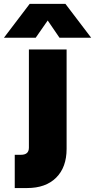

<svg xmlns="http://www.w3.org/2000/svg" viewBox="-103 -750 480 970"><path d="M47 -730.5H227.5L357.5 -559.5H197.5L138 -646.5L77.5 -559.5H-83ZM-28.5 32H3Q43 32 43 -4V-500H233.5V2Q233.5 95 180.8 147.5Q128 200 34 200H-28.5Z"/></svg>

Font: Overused Grotesk Black
Style: Regular
Weight: 900
Version: Version 0.004